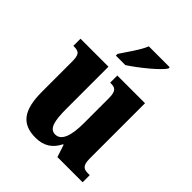

<svg xmlns="http://www.w3.org/2000/svg" viewBox="-215 -892 1029 1029"><g transform="rotate(45 299.5 -378.0)"><path d="M222 -619V-606H294C353 -644 448 -721 470 -756V-766H312C294 -721 249 -660 222 -619ZM228 10C290 10 331 -16 358 -70H362L385 0H576V-54H566C534 -54 513 -59 513 -117V-536H303V-482H306C338 -482 357 -476 357 -419V-228C357 -136 338 -77 291 -77C247 -77 236 -125 236 -219V-536H24V-482H27C71 -482 79 -468 79 -411V-188C79 -53 122 10 228 10Z"/></g></svg>

Font: Noto Serif Devanagari Condensed ExtraBold
Style: Regular
Weight: 800
Width: 3
Designer: Universal Thirst, Indian Type Foundry and the Monotype Design Team
Foundry: Monotype Imaging Inc.
Version: Version 2.004